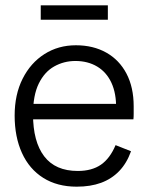

<svg xmlns="http://www.w3.org/2000/svg" viewBox="-20 -689 552 721"><path d="M268 12Q195 12 142.5 -21Q90 -54 62.5 -114.5Q35 -175 35 -255Q35 -334 65 -393.5Q95 -453 147 -486Q199 -519 265 -519Q330 -519 379 -491.5Q428 -464 455 -412.5Q482 -361 482 -290Q482 -275 482 -262Q482 -249 481 -241H78V-299H444L416 -281Q417 -338 398.5 -378Q380 -418 345 -439Q310 -460 263 -460Q220 -460 183.5 -439.5Q147 -419 125.5 -375Q104 -331 104 -260Q104 -157 146 -102Q188 -47 272 -47Q325 -47 359 -70.5Q393 -94 414 -144L472 -121Q456 -76 427.5 -46.5Q399 -17 359.5 -2.5Q320 12 268 12ZM133 -669H385V-615H133Z"/></svg>

Font: TikTok Sans Light
Style: Regular
Weight: 300
Version: Version 4.000